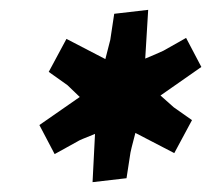

<svg xmlns="http://www.w3.org/2000/svg" viewBox="-20 -766 439 390"><path d="M334 -455 255 -496Q245 -458 245 -456L237 -404L168 -396L173 -494Q140 -481 138 -479L91 -453L60 -512L142 -569L117 -593L79 -620L115 -687L194 -646L204 -685L212 -738L281 -746L275 -647Q297 -656 312 -663L358 -689L389 -630L306 -572L333 -548L370 -522Z"/></svg>

Font: Andada
Style: Bold Italic
Weight: 700
Italic angle: -8.29999°
Designer: Carolina Giovagnoli
Foundry: Carolina Giovagnoli
Version: Version 1.003